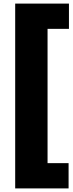

<svg xmlns="http://www.w3.org/2000/svg" viewBox="-20 -828 404 1068"><path d="M64.5 220V-808H363.5V-667.5H244.5V79.5H361.5V220Z"/></svg>

Font: Encode Sans Semi Condensed ExBd
Style: Regular
Weight: 800
Width: 4
Designer: Multiple Designers
Foundry: Impallari Type
Version: Version 2.000